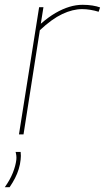

<svg xmlns="http://www.w3.org/2000/svg" viewBox="-45 -560 437 800"><path d="M136 -530 125 -461Q157 -489 186.5 -506Q216 -523 244 -531.5Q272 -540 299 -540Q321 -540 340 -537Q359 -534 372 -529L366 -511Q350 -516 332 -519Q314 -522 297 -522Q258 -522 214.5 -501.5Q171 -481 121 -434L53 0H34L118 -530ZM20 73H41Q42 82 42 89.5Q42 97 41 105Q39 125 33 144.5Q27 164 17.5 182.5Q8 201 -5 220H-25Q-3 189 8.5 160Q20 131 23 106Q24 97 23 88.5Q22 80 20 73Z"/></svg>

Font: Georama ExtraCondensed Thin Thin
Style: Italic
Weight: 250
Italic angle: -9°
Version: Version 1.001